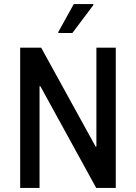

<svg xmlns="http://www.w3.org/2000/svg" viewBox="-20 -922 667 942"><path d="M79 0V-688H182L449 -203H453V-688H548V0H452L178 -499H174V0ZM266 -760V-765L342 -902H438V-897L335 -760Z"/></svg>

Font: Saira SemiCondensed Medium
Style: Regular
Weight: 500
Width: 4
Designer: Hector Gatti with collaboration of the Omnibus-Type team
Foundry: Omnibus-Type
Version: Version 1.101